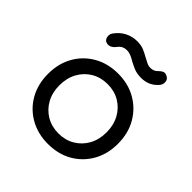

<svg xmlns="http://www.w3.org/2000/svg" viewBox="-197 -910 1071 1071"><g transform="rotate(45 338.0 -375.0)"><path d="M338 4Q258 4 195.5 -31.5Q133 -67 97.5 -129.5Q62 -192 62 -273Q62 -355 97.5 -417.5Q133 -480 195.5 -515.5Q258 -551 338 -551Q418 -551 480 -515.5Q542 -480 578 -417.5Q614 -355 614 -273Q614 -192 578.5 -129.5Q543 -67 481 -31.5Q419 4 338 4ZM338 -79Q392 -79 434 -104Q476 -129 500 -172.5Q524 -216 524 -273Q524 -330 500 -374Q476 -418 434 -443Q392 -468 338 -468Q284 -468 242 -443Q200 -418 176 -374Q152 -330 152 -273Q152 -216 176 -172.5Q200 -129 242 -104Q284 -79 338 -79ZM445 -624Q411 -624 386.5 -634.5Q362 -645 344 -655Q323 -668 308 -673Q293 -678 280 -678Q265 -678 252 -672Q239 -666 226 -649Q215 -634 199 -627.5Q183 -621 166 -629Q153 -636 150 -653.5Q147 -671 157 -686Q181 -720 214.5 -737Q248 -754 286 -754Q318 -754 341.5 -743.5Q365 -733 382 -723Q404 -711 416 -705.5Q428 -700 442 -700Q456 -700 467 -705Q478 -710 485 -718Q498 -731 510.5 -736Q523 -741 540 -731Q555 -723 557 -704.5Q559 -686 547 -671Q508 -624 445 -624Z"/></g></svg>

Font: Comfortaa SemiBold
Style: Regular
Weight: 600
Designer: Johan Aakerlund
Foundry: Johan Aakerlund
Version: Version 3.104; ttfautohint (v1.8.1.43-b0c9)